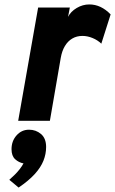

<svg xmlns="http://www.w3.org/2000/svg" viewBox="-20 -545 519 866"><path d="M62 0 152 -511H295L287 -469Q299 -493 326 -509Q353 -525 383 -525Q435.5 -525 479 -480L437 -348Q420.5 -364 397.5 -373.5Q374.5 -383 352 -383Q326 -383 306 -371.2Q286 -359.5 272.8 -337.5Q259.5 -315.5 254 -284L205 0ZM64 301 22 266Q36 253.5 47.8 241.8Q59.5 230 69 217.8Q78.5 205.5 86 192Q64.5 188 48.2 173Q32 158 32 128Q32 91 54.8 65.5Q77.5 40 111 40Q142 40 165 59.5Q188 79 188 118Q188 149.5 176 179.8Q164 210 136.8 240Q109.5 270 64 301Z"/></svg>

Font: Overpass Black
Style: Italic
Weight: 900
Italic angle: -10°
Designer: Delve Withrington, Dave Bailey, Thomas Jockin
Foundry: Delve Fonts LLC
Version: Version 4.000